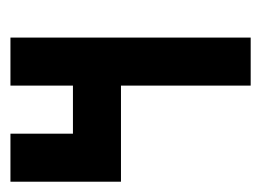

<svg xmlns="http://www.w3.org/2000/svg" viewBox="-87 -420 507 373"><g transform="rotate(-90 166.5 -233.5)"><path d="M93.3 -466.7V-345.3H186.7V-466.7H280V0H186.7V-252H0V-466.7Z"/></g></svg>

Font: Qahiri
Style: Regular
Weight: 400
Designer: Khaled Hosny
Foundry: Alif Type
Version: Version 3.00